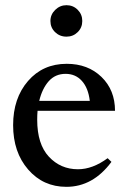

<svg xmlns="http://www.w3.org/2000/svg" viewBox="-20 -705 473 736"><path d="M234.9 -564.5Q209 -564.5 191.2 -581.8Q173.3 -599.1 173.3 -624.5Q173.3 -649.4 191.7 -667.2Q210 -685.1 234.9 -685.1Q260.3 -685.1 277.8 -667.5Q295.4 -649.9 295.4 -624.5Q295.4 -599.1 277.8 -581.8Q260.3 -564.5 234.9 -564.5ZM234.4 11.2Q145.5 11.2 87.9 -55.2Q30.3 -121.6 30.3 -225.1Q30.3 -328.6 87.4 -394.5Q144.5 -460.4 235.8 -460.4Q316.9 -460.4 368.9 -410.2Q420.9 -359.9 420.9 -280.3H124Q122.6 -263.7 122.6 -246.1Q122.6 -152.3 167.5 -104.2Q212.4 -56.2 278.8 -56.2Q335 -56.2 392.6 -98.6L407.2 -84.5Q336.4 11.2 234.4 11.2ZM231.4 -421.9Q191.9 -421.9 166.7 -393.6Q141.6 -365.2 130.4 -318.4H324.2Q318.4 -367.7 293.9 -394.8Q269.5 -421.9 231.4 -421.9Z"/></svg>

Font: Elstob 8pt Medium
Style: Regular
Weight: 500
Designer: Peter S. Baker
Version: Version 1.015